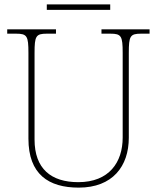

<svg xmlns="http://www.w3.org/2000/svg" viewBox="-20 -848 719 878"><path d="M194 -803H484V-828H194ZM340 10C495 10 569 -88 569 -218V-606C569 -683 575 -694 625 -694H664V-714H444V-694H485C535 -694 541 -683 541 -606V-219C541 -106 479 -15 338 -15C214 -15 138 -76 138 -210V-606C138 -683 144 -694 194 -694H236V-714H13V-694H54C104 -694 110 -683 110 -606V-214C110 -51 202 10 340 10Z"/></svg>

Font: Noto Serif Malayalam Thin
Style: Regular
Weight: 100
Designer: Indian type Foundry, Jelle Bosma, Monotype Design Team
Foundry: Monotype Imaging Inc.
Version: Version 2.104